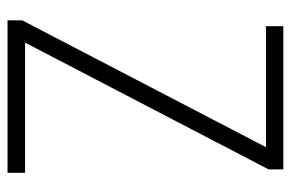

<svg xmlns="http://www.w3.org/2000/svg" viewBox="-148 -606 754 497"><g transform="rotate(90 228.5 -357.0)"><path d="M426.8 0H32.2V-38.1L360.4 -668.9H47.4V-713.9H418V-675.8L89.8 -45.4H426.8Z"/></g></svg>

Font: Open Sans SemiCondensed Light
Style: Regular
Weight: 300
Width: 4
Designer: Monotype Design Team
Foundry: Monotype Imaging Inc.
Version: Version 3.000